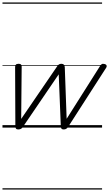

<svg xmlns="http://www.w3.org/2000/svg" viewBox="-20 -1030 881 1550"><path d="M127 15Q114 15 109 8Q104 1 104 -11L102 -489Q102 -499 107.5 -507Q113 -515 129 -515Q143 -515 149 -510Q155 -505 155 -492L151 -70L441 -494Q449 -506 456.5 -510.5Q464 -515 476 -515Q489 -515 495.5 -508Q502 -501 503 -487L518 -71L787 -496Q794 -507 801 -512Q808 -517 819 -514Q835 -512 839.5 -503Q844 -494 837 -483L529 -4Q523 4 515 9.5Q507 15 494 15Q481 15 476 8Q471 1 471 -10L454 -430L164 -4Q159 4 150 9.5Q141 15 127 15ZM0 490H804V500H0ZM0 -20H804V0H0ZM0 -505H804V-500H0ZM0 -1010H804V-1000H0Z"/></svg>

Font: Playwrite AU TAS Guides
Style: Regular
Weight: 400
Designer: Veronika Burian, José Scaglione
Foundry: TypeTogether
Version: Version 1.003